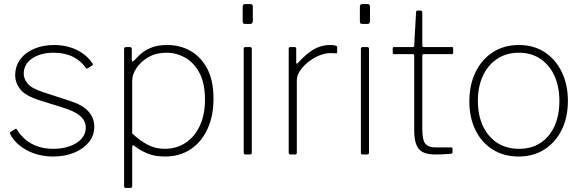

<svg xmlns="http://www.w3.org/2000/svg" viewBox="-20 -762 2877 947"><path d="M404 -426Q381 -461 340.5 -481.5Q300 -502 245 -502Q181 -502 139 -474Q97 -446 97 -398Q97 -373 116.5 -349.5Q136 -326 194 -307L329 -263Q388 -244 416.5 -212Q445 -180 445 -137Q445 -94 418.5 -61Q392 -28 346 -9Q300 10 243 10Q170 10 112.5 -21Q55 -52 30 -101Q29 -104 29 -106.5Q29 -109 32 -111L54 -125Q56 -127 59 -126.5Q62 -126 63 -124Q81 -94 107 -72.5Q133 -51 167 -39.5Q201 -28 243 -28Q288 -28 324.5 -41Q361 -54 382 -77.5Q403 -101 403 -132Q403 -166 375.5 -190Q348 -214 285 -233L182 -265Q107 -288 81 -320.5Q55 -353 55 -390Q55 -436 80 -469.5Q105 -503 148.5 -521.5Q192 -540 246 -540Q308 -540 358 -516Q408 -492 437 -448Q439 -445 438.5 -443.5Q438 -442 436 -440L413 -425Q411 -424 408.5 -424Q406 -424 404 -426Z M620 -530Q630 -530 630 -519V-468Q630 -460 633 -459Q636 -458 642 -464Q650 -473 668.5 -491Q687 -509 720 -524.5Q753 -540 805 -540Q869 -540 920.5 -510.5Q972 -481 1002.5 -422.5Q1033 -364 1033 -275Q1033 -190 1003.5 -126Q974 -62 920.5 -26Q867 10 793 10Q742 10 705 -6Q668 -22 646 -40Q638 -47 635 -45Q632 -43 632 -33V155Q632 165 623 165H600Q592 165 592 156V-518Q592 -525 594.5 -527.5Q597 -530 604 -530H620ZM632 -104Q669 -69 707.5 -48.5Q746 -28 792 -28Q850 -28 894.5 -57Q939 -86 965 -140.5Q991 -195 991 -271Q991 -351 964 -402Q937 -453 893.5 -477.5Q850 -502 800 -502Q750 -502 712 -480Q674 -458 653 -426Q632 -394 632 -364V-104Z M1222 -12Q1222 -5 1220 -2.5Q1218 0 1210 0H1193Q1186 0 1184 -2Q1182 -4 1182 -10V-520Q1182 -530 1191 -530H1213Q1222 -530 1222 -520ZM1227 -660Q1227 -644 1215 -644H1188Q1181 -644 1179 -648Q1177 -652 1177 -658V-729Q1177 -742 1189 -742H1215Q1227 -742 1227 -729Z M1413 0Q1409 0 1406.5 -2.5Q1404 -5 1404 -9V-521Q1404 -530 1412 -530H1433Q1441 -530 1441 -522V-454Q1441 -449 1443 -448Q1445 -447 1449 -451Q1479 -484 1505 -503.5Q1531 -523 1556 -531.5Q1581 -540 1608 -540Q1643 -540 1643 -530V-504Q1643 -499 1638 -499Q1634 -499 1627.5 -499.5Q1621 -500 1608 -500Q1584 -500 1555.5 -488.5Q1527 -477 1502 -457.5Q1477 -438 1460.5 -414Q1444 -390 1444 -365V-9Q1444 0 1435 0H1413Z M1800 -12Q1800 -5 1798 -2.5Q1796 0 1788 0H1771Q1764 0 1762 -2Q1760 -4 1760 -10V-520Q1760 -530 1769 -530H1791Q1800 -530 1800 -520ZM1805 -660Q1805 -644 1793 -644H1766Q1759 -644 1757 -648Q1755 -652 1755 -658V-729Q1755 -742 1767 -742H1793Q1805 -742 1805 -729Z M2070 -495Q2063 -495 2063 -488V-124Q2063 -69 2079 -52Q2095 -35 2125 -35H2204Q2208 -35 2210 -33.5Q2212 -32 2212 -28V-11Q2212 -6 2206 -4Q2200 -3 2183.5 -2Q2167 -1 2151 -0.5Q2135 0 2128 0Q2068 0 2045.5 -27.5Q2023 -55 2023 -119V-488Q2023 -495 2016 -495H1923Q1917 -495 1917 -501V-524Q1917 -530 1923 -530H2017Q2023 -530 2023 -537L2032 -700Q2032 -710 2040 -710H2054Q2063 -710 2063 -699V-537Q2063 -530 2070 -530H2209Q2215 -530 2215 -524V-501Q2215 -495 2209 -495Z M2538 10Q2465 10 2410 -24.5Q2355 -59 2325 -120.5Q2295 -182 2295 -262Q2295 -344 2325.5 -406.5Q2356 -469 2411 -504.5Q2466 -540 2539 -540Q2612 -540 2666 -505Q2720 -470 2750.5 -407.5Q2781 -345 2781 -264Q2781 -183 2750.5 -121.5Q2720 -60 2665.5 -25Q2611 10 2538 10ZM2540 -28Q2602 -28 2646.5 -57.5Q2691 -87 2715 -140Q2739 -193 2739 -264Q2739 -335 2714.5 -388.5Q2690 -442 2645 -472Q2600 -502 2539 -502Q2478 -502 2432.5 -472Q2387 -442 2362 -388.5Q2337 -335 2337 -264Q2337 -194 2362 -140.5Q2387 -87 2432.5 -57.5Q2478 -28 2540 -28Z"/></svg>

Font: Libre Franklin Thin
Style: Regular
Weight: 100
Designer: Pablo Impallari, Rodrigo Fuenzalida, Nhung Nguyen
Foundry: Impallari Type
Version: Version 3.000